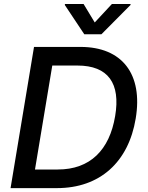

<svg xmlns="http://www.w3.org/2000/svg" viewBox="-20 -969 762 989"><path d="M273.1 0C494.7 0 642 -134.2 679 -358.3C717.3 -587.4 609 -727.3 394.9 -727.3H155.2L34.4 0ZM160.2 -95.9 249.3 -631.4H378.6C537.6 -631.4 601.6 -539.4 573.2 -371.4C544 -195.7 443.9 -95.9 277.7 -95.9ZM313.9 -943.2 414.1 -792.6H502.5L652 -943.2L652.7 -948.5H556.5L468 -853.3L410.5 -948.5H314.6Z"/></svg>

Font: Margiela Sans Medium
Style: Italic
Weight: 500
Italic angle: -9.39999°
Designer: Stefan Endress, Andreas Faust
Version: Version 1.100;FEAKit 1.0